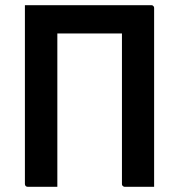

<svg xmlns="http://www.w3.org/2000/svg" viewBox="-20 -720 690 740"><path d="M201 0Q172 0 144 0Q116 0 87 0Q82 0 79 -3Q76 -6 76 -11Q76 -93 76 -180Q76 -267 76 -355.5Q76 -444 76 -531.5Q76 -619 76 -700L211 -640L201 -615Q201 -582 201 -547Q201 -512 201 -481Q201 -417 201 -355Q201 -293 201 -230Q201 -167 201 -99Q201 -72 201 -47Q201 -22 201 0ZM574 0Q545 0 517 0Q489 0 461 0Q458 0 455.5 -1.5Q453 -3 451.5 -5Q450 -7 450 -11Q450 -83 450 -156Q450 -229 450 -301Q450 -373 450 -446Q450 -519 450 -591H178Q147 -591 126 -604Q105 -617 93 -641.5Q81 -666 76 -700H563Q567 -700 569 -698.5Q571 -697 572.5 -695Q574 -693 574 -689Q574 -616 574 -542.5Q574 -469 574 -396Q574 -323 574 -250Q574 -177 574 -104Q574 -78 574 -52Q574 -26 574 0Z"/></svg>

Font: Recursive SemiBold
Style: Regular
Weight: 600
Version: Version 1.085